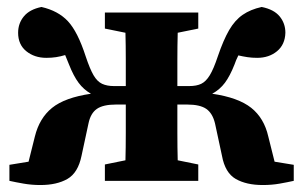

<svg xmlns="http://www.w3.org/2000/svg" viewBox="-20 -519 870 551"><path d="M823 0Q805 4 782.5 8Q760 12 734 12Q687 12 656.5 -5.5Q626 -23 617 -72L597 -165Q590 -194 572 -206.5Q554 -219 517 -219H489Q489 -180 489 -137.5Q489 -95 490 -59L549 -47V0H281V-47L340 -59Q341 -95 341 -137.5Q341 -180 341 -219H313Q276 -219 258 -206.5Q240 -194 234 -165L214 -72Q204 -23 173.5 -5.5Q143 12 96 12Q71 12 48 8Q25 4 7 0V-46L62 -55L80 -127Q93 -180 129.5 -209.5Q166 -239 241 -250Q220 -262 205.5 -281.5Q191 -301 178 -334Q175 -341 172.5 -347.5Q170 -354 167 -361Q154 -357 141 -355Q128 -353 113 -353Q79 -353 55.5 -372Q32 -391 32 -425Q32 -452 48.5 -472Q65 -492 99 -499Q147 -488 175 -458Q203 -428 226 -357Q238 -321 248.5 -303Q259 -285 273 -278.5Q287 -272 307 -272H341Q341 -307 341 -348Q341 -389 340 -425L281 -437V-483H549V-437L490 -425Q489 -388 489 -346Q489 -304 489 -272H523Q544 -272 557.5 -278.5Q571 -285 582 -303Q593 -321 605 -357Q621 -404 637.5 -432.5Q654 -461 676.5 -476.5Q699 -492 731 -499Q766 -492 782.5 -472Q799 -452 799 -425Q798 -391 775 -372Q752 -353 718 -353Q703 -353 690 -355Q677 -357 664 -360Q657 -346 653 -334Q640 -301 625.5 -281.5Q611 -262 589 -250Q664 -239 701 -209.5Q738 -180 750 -127L768 -55L823 -46Z"/></svg>

Font: Source Serif Pro
Style: Bold
Weight: 700
Designer: Frank Grießhammer
Foundry: Adobe Systems Incorporated
Version: Version 3.001;hotconv 1.0.111;makeotfexe 2.5.65597